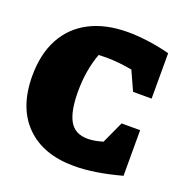

<svg xmlns="http://www.w3.org/2000/svg" viewBox="-124 -788 884 914"><g transform="rotate(20 318.0 -330.5)"><path d="M347 13Q190 13 102 -75Q14 -163 14 -323Q14 -434 56.5 -512.5Q99 -591 179.5 -632.5Q260 -674 372 -674Q418 -674 472.5 -667Q527 -660 585 -645V-415H491L447 -512Q414 -518 381 -521.5Q348 -525 315 -525Q297 -525 277 -524Q244 -435 244 -327Q244 -228 271.5 -179.5Q299 -131 363 -131Q396 -131 440 -144L491 -255H585V-24Q450 13 347 13Z"/></g></svg>

Font: Piazzolla SC Black
Style: Regular
Weight: 900
Designer: Juan Pablo del Peral
Foundry: Huerta Tipografica
Version: Version 1.330